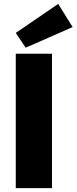

<svg xmlns="http://www.w3.org/2000/svg" viewBox="-20 -966 393 986"><path d="M353 -827 112 -721 61 -797 279 -946ZM247 0H61V-690H247Z"/></svg>

Font: Exo 2.0 Extra Bold
Style: Regular
Weight: 800
Designer: Natanael Gama
Version: Version 1.001;PS 001.001;hotconv 1.0.70;makeotf.lib2.5.58329